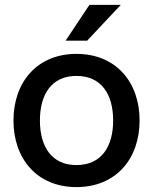

<svg xmlns="http://www.w3.org/2000/svg" viewBox="-20 -752 625 784"><path d="M292 12C454 12 550 -104 550 -260C550 -416 454 -532 292 -532C131 -532 35 -416 35 -260C35 -104 131 12 292 12ZM292 -78C191 -78 143 -153 143 -260C143 -367 191 -442 292 -442C394 -442 442 -367 442 -260C442 -153 394 -78 292 -78ZM248 -586H336L473 -732H345Z"/></svg>

Font: Aspekta 500
Style: Regular
Weight: 500
Designer: Ivo Dolenc
Version: Version 2.100